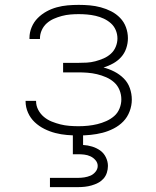

<svg xmlns="http://www.w3.org/2000/svg" viewBox="-20 -548 640 788"><path d="M303 8Q279 8 255 6Q231 4 207.5 -2Q184 -8 162 -19Q140 -30 122.5 -46.5Q105 -63 95 -85.5Q85 -108 85 -132Q85 -133 85 -133.5Q85 -134 85 -134H128Q128 -134 128 -133.5Q128 -133 128 -133Q128 -114 137 -97Q146 -80 160.5 -68Q175 -56 192.5 -49Q210 -42 228 -37.5Q246 -33 265 -31.5Q284 -30 303 -30Q322 -30 341.5 -32Q361 -34 379.5 -38.5Q398 -43 416 -51Q434 -59 448.5 -71.5Q463 -84 470.5 -102.5Q478 -121 478 -140Q478 -160 470.5 -178.5Q463 -197 448.5 -210Q434 -223 415.5 -231Q397 -239 378 -243.5Q359 -248 339.5 -249.5Q320 -251 300 -251H239V-290H300Q318 -290 336 -291Q354 -292 371 -296.5Q388 -301 404.5 -308Q421 -315 434.5 -327Q448 -339 455 -356Q462 -373 462 -390Q462 -408 455 -424.5Q448 -441 435 -452.5Q422 -464 406 -471.5Q390 -479 372.5 -483Q355 -487 337.5 -488.5Q320 -490 303 -490Q286 -490 268.5 -488.5Q251 -487 234 -482.5Q217 -478 201 -471Q185 -464 172 -452.5Q159 -441 151.5 -424.5Q144 -408 144 -391Q144 -390 144 -389.5Q144 -389 144 -388H101Q101 -389 101 -390.5Q101 -392 101 -393Q101 -415 110 -436.5Q119 -458 135 -474Q151 -490 171 -501Q191 -512 213 -518Q235 -524 257.5 -526Q280 -528 303 -528Q326 -528 348.5 -526Q371 -524 393.5 -518Q416 -512 436.5 -501.5Q457 -491 473 -474.5Q489 -458 497 -436Q505 -414 505 -391Q505 -370 498 -349.5Q491 -329 477 -313.5Q463 -298 444 -287.5Q425 -277 405 -271Q428 -265 449.5 -254Q471 -243 488 -226Q505 -209 513 -186Q521 -163 521 -139Q521 -115 512 -91Q503 -67 486 -49.5Q469 -32 446.5 -20.5Q424 -9 400.5 -3Q377 3 352 5.5Q327 8 303 8ZM185 220V182H300Q313 182 326 180Q339 178 351 173Q363 168 372 157Q381 146 381 133Q381 120 372 109.5Q363 99 351 93.5Q339 88 326 86.5Q313 85 300 85H279V0H321V47Q340 48 358 53.5Q376 59 391 69.5Q406 80 414.5 97.5Q423 115 423 133Q423 147 418.5 161Q414 175 404.5 185.5Q395 196 382.5 202.5Q370 209 356 213Q342 217 328 218.5Q314 220 300 220Z"/></svg>

Font: Iosevka SS04 XLt Ex
Style: Regular
Weight: 200
Width: 7
Monospace: yes
Designer: Belleve Invis
Foundry: Belleve Invis
Version: Version 19.0.0; ttfautohint (v1.8.4)